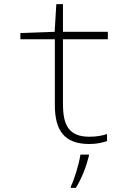

<svg xmlns="http://www.w3.org/2000/svg" viewBox="-20 -683 640 924"><path d="M409 10C446 10 471 4 495 -4V-38C472 -30 444 -25 410 -25C312 -25 283 -80 283 -182V-494H499V-530H283V-663H251L243 -530L78 -524V-494H244V-177C244 -55 290 10 409 10ZM321 214V221H345C374 175 396 116 408 67V61H367C361 104 337 183 321 214Z"/></svg>

Font: Noto Sans Mono ExtraLight
Style: Regular
Weight: 200
Designer: Monotype Design Team
Foundry: Monotype Imaging Inc.
Version: Version 2.014